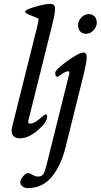

<svg xmlns="http://www.w3.org/2000/svg" viewBox="-20 -702 521 994"><path d="M439 -629Q458 -629 469.5 -617Q481 -605 481 -585Q481 -563 464 -545Q447 -527 426 -527Q406 -527 395 -539.5Q384 -552 384 -572Q384 -594 401 -611.5Q418 -629 439 -629ZM413 -430Q429 -430 429 -405Q429 -384 414 -320L319 62Q296 155 248 213.5Q200 272 123 272Q109 272 97 263.5Q85 255 85 242Q85 229 99 211.5Q113 194 126 194Q133 194 148.5 203Q164 212 176 212Q196 212 204 200Q212 188 221 152L335 -306Q335 -307 336.5 -312Q338 -317 338.5 -319.5Q339 -322 339 -325.5Q339 -329 337.5 -331Q336 -333 333 -333Q321 -333 300 -318.5Q279 -304 278 -304Q266 -304 266 -325Q266 -341 327.5 -385.5Q389 -430 413 -430ZM127 -79Q123 -62 135 -62Q156 -62 184 -86Q212 -110 217 -110Q224 -110 224 -97Q224 -69 175.5 -27.5Q127 14 84 14Q40 14 40 -27Q40 -34 46 -58L171 -558Q180 -594 180 -604Q180 -607 145 -620Q110 -633 110 -641Q110 -652 162.5 -667Q215 -682 241 -682Q265 -682 265 -657Q265 -632 250 -572Z"/></svg>

Font: EB Garamond 08
Style: Italic
Weight: 400
Italic angle: -14°
Version: Version 0.016